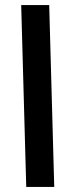

<svg xmlns="http://www.w3.org/2000/svg" viewBox="-20 -741 296 761"><path d="M84 0H195L175 -721H64Z"/></svg>

Font: Noto Sans Arabic UI XCn SmBd
Style: Regular
Weight: 600
Width: 2
Designer: Monotype Design Team, Nadine Chahine and Nizar Qandah
Foundry: Monotype Imaging Inc.
Version: Version 2.010